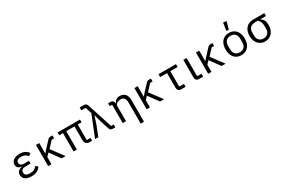

<svg xmlns="http://www.w3.org/2000/svg" viewBox="150 -2317 6001 4053"><g transform="rotate(-30 3150.0 -290.0)"><path d="M510 -99Q478 -43 422.5 -15.5Q367 12 286 12Q185 12 132.5 -28Q80 -68 80 -137Q80 -190 112 -222Q144 -254 207 -265V-269Q152 -275 121.5 -303.5Q91 -332 91 -379Q91 -422 115.5 -455.5Q140 -489 186.5 -508.5Q233 -528 295 -528Q369 -528 423 -501Q477 -474 505 -427L447 -381Q427 -417 388 -437Q349 -457 294 -457Q235 -457 206 -436Q177 -415 177 -386V-374Q177 -341 203.5 -320.5Q230 -300 275 -300H397V-233H275Q221 -233 193.5 -212.5Q166 -192 166 -153V-141Q166 -102 197.5 -80.5Q229 -59 291 -59Q350 -59 390.5 -79.5Q431 -100 453 -140Z M840 -246 773 -174V0H693V-516H773V-263H777L827 -322L980 -487Q995 -503 1010 -509.5Q1025 -516 1046 -516H1095V-446H1036L897 -296L1118 0H1021Z M1312 -448H1220V-516H1765V-448H1673V-68H1765V0H1707Q1651 0 1622 -32Q1593 -64 1593 -118V-448H1392V0H1312Z M1992 -670H1888V-740H1983Q2019 -740 2039 -726Q2059 -712 2068 -683L2267 -70H2331V0H2276Q2240 0 2220 -14Q2200 -28 2191 -57L2126 -258L2079 -436H2074L2016 -258L1915 0H1836L2042 -516Z M2510 0V-446H2451V-516H2505Q2545 -516 2567.5 -493Q2590 -470 2590 -432H2594Q2614 -478 2649.5 -503Q2685 -528 2740 -528Q2820 -528 2866.5 -476Q2913 -424 2913 -331V200H2833V-317Q2833 -386 2803.5 -421Q2774 -456 2716 -456Q2664 -456 2627 -430.5Q2590 -405 2590 -358V0Z M3240 -246 3173 -174V0H3093V-516H3173V-263H3177L3227 -322L3380 -487Q3395 -503 3410 -509.5Q3425 -516 3446 -516H3495V-446H3436L3297 -296L3518 0H3421Z M3933 0Q3893 0 3870.5 -23.5Q3848 -47 3848 -85V-446H3680V-516H4105V-446H3928V-95Q3928 -83 3934.5 -76.5Q3941 -70 3953 -70H4043V0Z M4470 0H4370Q4330 0 4307.5 -23.5Q4285 -47 4285 -85V-516H4365V-96Q4365 -81 4370.5 -75.5Q4376 -70 4391 -70H4470Z M4740 -246 4673 -174V0H4593V-516H4673V-263H4677L4727 -322L4880 -487Q4895 -503 4910 -509.5Q4925 -516 4946 -516H4995V-446H4936L4797 -296L5018 0H4921Z M5166 -258Q5166 -340 5194.5 -401Q5223 -462 5275.5 -495Q5328 -528 5400 -528Q5472 -528 5524.5 -495Q5577 -462 5605.5 -401Q5634 -340 5634 -258Q5634 -176 5605.5 -115Q5577 -54 5524.5 -21Q5472 12 5400 12Q5328 12 5275.5 -21Q5223 -54 5194.5 -115Q5166 -176 5166 -258ZM5549 -221V-295Q5549 -376 5509 -417.5Q5469 -459 5400 -459Q5331 -459 5291 -417.5Q5251 -376 5251 -295V-221Q5251 -140 5291 -98.5Q5331 -57 5400 -57Q5469 -57 5509 -98.5Q5549 -140 5549 -221ZM5377 -592 5406 -780 5486 -769 5434 -585Z M6120 -446V-439Q6169 -416 6191 -371Q6213 -326 6213 -252Q6213 -174 6183.5 -114Q6154 -54 6101 -21Q6048 12 5980 12Q5912 12 5859 -21Q5806 -54 5776.5 -114Q5747 -174 5747 -252Q5747 -373 5811.5 -444.5Q5876 -516 5992 -516H6258V-446ZM5992 -446Q5917 -446 5875 -404.5Q5833 -363 5833 -283V-221Q5833 -142 5873 -100.5Q5913 -59 5980 -59Q6047 -59 6087 -100.5Q6127 -142 6127 -221V-283Q6127 -336 6111.5 -373.5Q6096 -411 6062 -446Z"/></g></svg>

Font: iA Writer Quattro V
Style: Regular
Weight: 400
Designer: Mike Abbink, Paul van der Laan, Pieter van Rosmalen, Oliver Reichenstein
Foundry: Information Architects Inc.
Version: Version 2.000